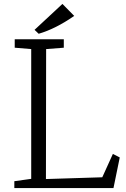

<svg xmlns="http://www.w3.org/2000/svg" viewBox="-20 -958 644 978"><path d="M53 0ZM139 -47V-708L55 -715V-758H305V-715L215 -708L214 -46L501 -55L555 -174L590 -156L558 0H53V-35ZM298 -938 358 -877Q263 -811 177 -786L156 -806Z"/></svg>

Font: Martel Light
Style: Regular
Weight: 300
Designer: Dan Reynolds
Foundry: Dan Reynolds
Version: Version 1.001; ttfautohint (v1.1) -l 5 -r 5 -G 72 -x 0 -D la